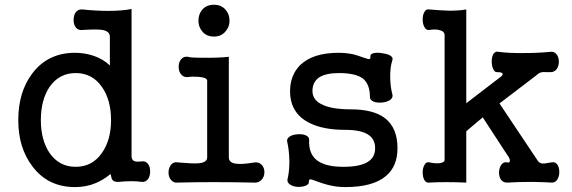

<svg xmlns="http://www.w3.org/2000/svg" viewBox="-20 -758 2372 796"><path d="M435.5 -605.5V-486.3Q410.2 -511.7 369.1 -526.4Q331.1 -539.1 291 -539.1Q178.7 -539.1 114.3 -454.1Q55.7 -377 55.7 -259.8Q55.7 -145.5 114.3 -68.4Q178.7 17.6 291 17.6Q337.9 17.6 377 1Q407.2 -11.7 432.6 -32.2Q436.5 -37.1 438.5 -35.2Q439.5 -34.2 440.4 -28.3Q442.4 -16.6 446.3 -11.7Q454.1 -2.9 471.7 -3.9Q500 -6.8 524.4 -6.8Q548.8 -6.8 567.4 -3.9Q583 -2 593.8 -15.6Q602.5 -28.3 602.5 -46.9Q602.5 -66.4 593.8 -78.1Q583 -91.8 567.4 -88.9Q544.9 -85.9 535.2 -90.8Q525.4 -96.7 525.4 -110.4V-720.7Q485.4 -712.9 430.7 -712.9Q377 -712.9 322.3 -718.8Q304.7 -720.7 293.9 -707Q285.2 -694.3 285.2 -674.8Q285.2 -656.2 293.9 -644.5Q304.7 -630.9 322.3 -633.8Q383.8 -637.7 405.3 -633.8Q435.5 -627.9 435.5 -605.5ZM293.9 -455.1Q363.3 -455.1 403.3 -396.5Q440.4 -342.8 440.4 -259.8Q440.4 -178.7 403.3 -125Q363.3 -66.4 293.9 -66.4Q224.6 -66.4 184.6 -125Q149.4 -178.7 149.4 -259.8Q149.4 -342.8 184.6 -396.5Q224.6 -455.1 293.9 -455.1Z M867.2 -738.3Q835.9 -738.3 818.4 -717.8Q802.7 -699.2 802.7 -671.9Q802.7 -646.5 818.4 -627.9Q835.9 -606.4 867.2 -606.4Q897.5 -606.4 915 -627.9Q931.6 -646.5 931.6 -671.9Q931.6 -699.2 915 -717.8Q897.5 -738.3 867.2 -738.3ZM838.9 -423.8V-105.5Q838.9 -84 802.7 -81.1Q781.2 -79.1 725.6 -84L716.8 -85Q699.2 -87.9 688.5 -74.2Q678.7 -61.5 678.7 -43Q678.7 -24.4 688.5 -12.7Q699.2 1 716.8 -1Q781.2 -2.9 864.3 -2.9Q947.3 -2.9 1031.2 -1Q1051.8 1 1064.5 -12.7Q1076.2 -25.4 1076.2 -43.9Q1076.2 -63.5 1064.5 -75.2Q1051.8 -87.9 1031.2 -84Q985.4 -76.2 960.9 -79.1Q928.7 -82 928.7 -105.5V-522.5Q880.9 -517.6 823.2 -518.6Q767.6 -518.6 759.8 -522.5Q741.2 -525.4 730.5 -511.7Q720.7 -500 720.7 -480.5Q720.7 -461.9 730.5 -450.2Q741.2 -436.5 759.8 -438.5Q775.4 -441.4 802.7 -439.5Q838.9 -436.5 838.9 -423.8Z M1383.8 -539.1Q1277.3 -539.1 1224.6 -488.3Q1182.6 -446.3 1182.6 -379.9Q1182.6 -289.1 1261.7 -249Q1318.4 -219.7 1410.2 -219.7Q1475.6 -219.7 1505.9 -200.2Q1535.2 -181.6 1535.2 -143.6Q1535.2 -105.5 1504.9 -86.9Q1472.7 -66.4 1403.3 -66.4Q1330.1 -66.4 1294.9 -92.8Q1258.8 -120.1 1261.7 -177.7Q1262.7 -190.4 1247.1 -197.3Q1232.4 -203.1 1211.9 -201.2Q1190.4 -199.2 1178.7 -190.4Q1166 -180.7 1171.9 -165Q1178.7 -132.8 1179.7 -90.8Q1179.7 -47.9 1172.9 -19.5Q1168 -3.9 1180.7 5.9Q1192.4 14.6 1211.9 16.6Q1230.5 17.6 1245.1 12.7Q1260.7 6.8 1260.7 -2.9Q1259.8 -13.7 1266.6 -14.6Q1271.5 -14.6 1289.1 -7.8Q1317.4 2.9 1336.9 7.8Q1372.1 17.6 1411.1 17.6Q1526.4 17.6 1580.1 -28.3Q1627.9 -68.4 1627.9 -143.6Q1627.9 -229.5 1574.2 -269.5Q1526.4 -304.7 1434.6 -304.7Q1350.6 -304.7 1310.5 -327.1Q1275.4 -345.7 1275.4 -380.9Q1275.4 -418 1303.7 -437.5Q1332 -455.1 1385.7 -455.1Q1455.1 -455.1 1485.4 -431.6Q1512.7 -409.2 1513.7 -358.4Q1511.7 -344.7 1528.3 -336.9Q1543 -331.1 1564.5 -333Q1585 -335 1597.7 -343.8Q1611.3 -354.5 1606.4 -368.2Q1598.6 -397.5 1597.7 -434.6Q1596.7 -477.5 1606.4 -507.8Q1611.3 -518.6 1598.6 -527.3Q1586.9 -534.2 1566.4 -537.1Q1546.9 -541 1531.2 -538.1Q1515.6 -535.2 1515.6 -525.4Q1516.6 -513.7 1510.7 -512.7Q1505.9 -512.7 1489.3 -518.6Q1464.8 -527.3 1447.3 -532.2Q1417 -539.1 1383.8 -539.1Z M1823.2 -612.3V-94.7Q1823.2 -84 1799.8 -81.1Q1780.3 -80.1 1759.8 -85Q1746.1 -87.9 1739.3 -73.2Q1732.4 -61.5 1732.4 -43Q1732.4 -24.4 1739.3 -11.7Q1746.1 1 1759.8 -1Q1790 -2.9 1830.1 -2.9Q1870.1 -2.9 1913.1 -1V-213.9L1981.4 -271.5L2082 -117.2Q2094.7 -100.6 2093.8 -90.8Q2093.8 -82 2082 -85Q2067.4 -87.9 2057.6 -74.2Q2049.8 -61.5 2048.8 -43.9Q2048.8 -25.4 2056.6 -13.7Q2066.4 0 2085 -1Q2123 -3.9 2187.5 -3.9Q2241.2 -2.9 2267.6 -1Q2282.2 0 2291 -14.6Q2298.8 -27.3 2298.8 -44.9Q2298.8 -63.5 2291 -75.2Q2282.2 -87.9 2267.6 -85L2254.9 -83Q2236.3 -79.1 2228.5 -80.1Q2216.8 -81.1 2210 -90.8L2050.8 -329.1L2203.1 -445.3Q2212.9 -455.1 2223.6 -458Q2230.5 -460 2244.1 -459H2261.7Q2277.3 -458 2288.1 -471.7Q2296.9 -484.4 2296.9 -502Q2296.9 -520.5 2288.1 -532.2Q2277.3 -545.9 2261.7 -543Q2209 -538.1 2154.3 -538.1Q2090.8 -537.1 2047.9 -543Q2034.2 -546.9 2025.4 -534.2Q2018.6 -522.5 2018.6 -503.9Q2018.6 -485.4 2024.4 -472.7Q2030.3 -458 2041 -459Q2057.6 -459 2061.5 -455.1Q2067.4 -452.1 2059.6 -442.4L1913.1 -330.1V-718.8Q1878.9 -712.9 1836.9 -713.9Q1807.6 -714.8 1759.8 -718.8Q1746.1 -721.7 1739.3 -708Q1732.4 -696.3 1732.4 -677.7Q1732.4 -658.2 1739.3 -646.5Q1746.1 -631.8 1759.8 -633.8Q1784.2 -637.7 1799.8 -633.8Q1823.2 -628.9 1823.2 -612.3Z"/></svg>

Font: Gungsuh
Style: Regular
Weight: 400
Version: Version 2.21